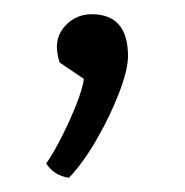

<svg xmlns="http://www.w3.org/2000/svg" viewBox="-20 -104 260 270"><path d="M98 7 64 -16Q62 -21 61 -27.5Q60 -34 60 -38Q60 -57 74.5 -70.5Q89 -84 109 -84Q160 -84 160 -25Q160 -6 147.5 26.5Q135 59 116 92Q97 125 77 146Q56 143 45 126Q56 110 67.5 87Q79 64 87.5 42.5Q96 21 98 7Z"/></svg>

Font: Scope One
Style: Regular
Weight: 400
Designer: Dalton Maag Ltd
Foundry: Dalton Maag Ltd
Version: Version 1.002; ttfautohint (v1.4.1) -l 11 -r 50 -G 50 -x 14 